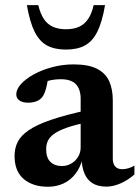

<svg xmlns="http://www.w3.org/2000/svg" viewBox="-20 -700 532 732"><path d="M315.5 -280.5 317 -234.5Q266.5 -224.5 234.8 -213.2Q203 -202 186 -189.5Q169 -177 162.5 -162.8Q156 -148.5 156 -131.5Q156 -98.5 172.2 -82.8Q188.5 -67 216 -67Q236 -67 252.2 -76.8Q268.5 -86.5 278 -102.5Q287.5 -118.5 287.5 -137.5V-324Q287.5 -359 269.8 -378.5Q252 -398 211 -398Q194 -398 176.2 -394.8Q158.5 -391.5 143.5 -385L165.5 -417Q162.5 -394 159 -377.2Q155.5 -360.5 151.2 -349Q147 -337.5 141.5 -330.5Q133.5 -319.5 119.2 -314Q105 -308.5 87.5 -308.5Q65.5 -308.5 53.8 -317.2Q42 -326 42 -340Q42 -359.5 60 -379.5Q78 -399.5 109 -416.5Q140 -433.5 179.2 -444Q218.5 -454.5 261 -454.5Q317 -454.5 349.8 -437.8Q382.5 -421 396.2 -390.5Q410 -360 410 -318V-96.5Q410 -82.5 414.2 -73.2Q418.5 -64 426.5 -59.5Q434.5 -55 446.5 -55Q456.5 -55 468.5 -58.2Q480.5 -61.5 492.5 -68.5V-35Q468 -13 439.5 -0.8Q411 11.5 386 11.5Q354 11.5 333.2 -1.2Q312.5 -14 302.2 -38.2Q292 -62.5 291 -95.5L295.5 -98.5Q287 -62.5 268 -37.8Q249 -13 222 -0.5Q195 12 162.5 12Q105.5 12 70.5 -17.5Q35.5 -47 35.5 -105.5Q35.5 -134.5 47.2 -158.5Q59 -182.5 89.5 -203.5Q120 -224.5 174.8 -243.2Q229.5 -262 315.5 -280.5ZM231.5 -588.5Q261 -588.5 281.8 -598Q302.5 -607.5 316.2 -628Q330 -648.5 337 -680.5H380.5Q369.5 -616 351 -579Q332.5 -542 303.5 -526.5Q274.5 -511 231.5 -511Q188.5 -511 159.5 -526.5Q130.5 -542 112 -579Q93.5 -616 82.5 -680.5H126Q133.5 -648.5 147 -628Q160.5 -607.5 181.5 -598Q202.5 -588.5 231.5 -588.5Z"/></svg>

Font: Newsreader 16pt SemiBold
Style: Regular
Weight: 600
Designer: Hugues Gentile
Foundry: Production Type
Version: Version 1.003